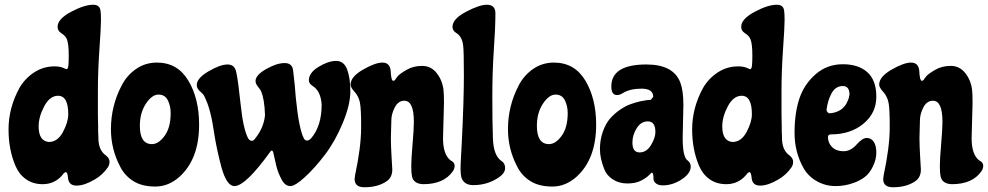

<svg xmlns="http://www.w3.org/2000/svg" viewBox="-20 -763 4168 810"><path d="M394 -210 395 -186V-182Q395 -129 427 -107Q442 -95 442 -81Q442 -67 435 -57Q413 -25 380 -6Q336 20 303 20Q270 20 267 -12Q265 -37 257 -37L250 -33Q216 14 160 14Q119 14 89.5 -7Q60 -28 45 -64Q16 -132 16 -217Q16 -308 62 -392Q85 -432 124 -457.5Q163 -483 210 -483Q232 -483 246 -477L260 -471Q267 -471 268.5 -487Q270 -503 270 -528.5Q270 -554 268 -570.5Q266 -587 263 -595Q260 -603 256 -608Q250 -616 236 -625Q223 -634 223 -650Q223 -683 279.5 -713Q336 -743 373 -743Q401 -743 404 -718Q406 -708 406 -678Q406 -648 399.5 -556Q393 -464 393 -380V-280L394 -229ZM186 -164Q223 -164 245.5 -206Q268 -248 268 -281Q268 -359 225 -359Q190 -359 166.5 -314.5Q143 -270 143 -230Q143 -168 186 -164Z M642 -499Q729 -499 774.5 -423Q820 -347 820 -237Q820 -92 737 -17Q691 24 635 24Q579 24 542.5 1Q506 -22 487 -60Q448 -134 448 -218Q448 -316 493 -402Q515 -445 554 -472Q593 -499 642 -499ZM570 -232Q570 -155 621 -155Q649 -155 674.5 -190Q700 -225 700 -286Q700 -316 688 -340Q676 -364 648.5 -364Q621 -364 595.5 -325.5Q570 -287 570 -232Z M1121 -124Q1016 22 969 22Q936 22 914 -58Q896 -126 886 -185.5Q876 -245 876 -247Q867 -295 855 -327Q843 -359 836 -366L828 -374Q810 -388 810 -404Q810 -433 859.5 -462Q909 -491 940 -491Q971 -491 977 -457Q985 -421 995.5 -320Q1006 -219 1027 -179Q1034 -169 1042 -169Q1050 -169 1056 -178Q1093 -224 1098 -277Q1096 -345 1081 -379Q1079 -384 1068.5 -397Q1058 -410 1058 -421Q1058 -446 1102.5 -471.5Q1147 -497 1181 -497Q1215 -497 1217 -462Q1224 -407 1228 -350Q1241 -219 1262 -179Q1267 -170 1275.5 -170Q1284 -170 1293 -180Q1337 -232 1337 -322Q1333 -380 1298 -401Q1283 -411 1283 -424Q1283 -456 1324 -481Q1365 -506 1398 -506Q1431 -506 1444.5 -470Q1458 -434 1458 -377.5Q1458 -321 1426 -244Q1394 -167 1351 -110.5Q1308 -54 1266.5 -16Q1225 22 1205 22Q1184 22 1170 -2Q1153 -33 1146 -62Q1139 -91 1136 -105.5Q1133 -120 1132 -123Q1129 -128 1126.5 -128Q1124 -128 1121 -124Z M1631 -255 1629 -180Q1629 -150 1632 -99L1635 -48Q1635 -15 1612 1Q1575 27 1517 27Q1476 27 1476 -8L1478 -24Q1503 -141 1503.5 -222Q1504 -303 1498.5 -330Q1493 -357 1476 -375.5Q1459 -394 1459 -406Q1459 -439 1511 -469Q1563 -499 1593.5 -499Q1624 -499 1628 -466Q1630 -422 1639 -422Q1642 -422 1646 -425Q1650 -432 1658.5 -442Q1667 -452 1695.5 -468.5Q1724 -485 1761 -485Q1798 -485 1822 -455Q1846 -425 1851 -384Q1853 -367 1853 -328L1849 -180Q1849 -112 1880 -87Q1898 -78 1898 -64.5Q1898 -51 1890 -40Q1852 14 1766 14Q1725 13 1718 -19Q1715 -33 1715 -62.5Q1715 -92 1720.5 -155.5Q1726 -219 1726 -249Q1726 -338 1686 -338Q1660 -338 1645.5 -310Q1631 -282 1631 -255Z M2070 -707Q2070 -648 2063.5 -554.5Q2057 -461 2057 -355Q2057 -249 2059.5 -178.5Q2062 -108 2094 -85Q2111 -75 2111 -54Q2111 -33 2085 -15Q2037 18 1977 18Q1936 18 1926 -16Q1923 -30 1923 -49.5Q1923 -69 1924.5 -94Q1926 -119 1928 -159Q1937 -339 1937 -443.5Q1937 -548 1934 -570Q1930 -606 1909 -621L1902 -626Q1889 -635 1889 -650Q1889 -683 1945.5 -713Q2002 -743 2034 -743Q2070 -743 2070 -707Z M2317 -499Q2404 -499 2449.5 -423Q2495 -347 2495 -237Q2495 -92 2412 -17Q2366 24 2310 24Q2254 24 2217.5 1Q2181 -22 2162 -60Q2123 -134 2123 -218Q2123 -316 2168 -402Q2190 -445 2229 -472Q2268 -499 2317 -499ZM2245 -232Q2245 -155 2296 -155Q2324 -155 2349.5 -190Q2375 -225 2375 -286Q2375 -316 2363 -340Q2351 -364 2323.5 -364Q2296 -364 2270.5 -325.5Q2245 -287 2245 -232Z M2648 -162Q2648 -120 2678 -120Q2708 -120 2726.5 -151Q2745 -182 2745 -206Q2745 -251 2713 -251Q2684 -251 2666 -222Q2648 -193 2648 -162ZM2863 -321 2860 -182Q2860 -99 2881 -86Q2894 -76 2894 -60Q2894 -31 2855.5 -6Q2817 19 2777 19Q2757 19 2747 10.5Q2737 2 2737 -8Q2737 -35 2730 -35Q2729 -35 2717.5 -23.5Q2706 -12 2683.5 -0.5Q2661 11 2626.5 11Q2592 11 2565.5 -6Q2539 -23 2529 -50Q2511 -95 2511 -134Q2511 -173 2523 -207Q2535 -241 2553 -262Q2571 -283 2595 -299.5Q2619 -316 2640 -323.5Q2661 -331 2683 -336Q2714 -342 2726 -342L2736 -355Q2735 -389 2686.5 -389Q2638 -389 2607 -370Q2595 -362 2583 -362Q2559 -362 2559 -398Q2559 -491 2707 -491Q2821 -491 2850 -415Q2863 -381 2863 -321Z M3278 -210 3279 -186V-182Q3279 -129 3311 -107Q3326 -95 3326 -81Q3326 -67 3319 -57Q3297 -25 3264 -6Q3220 20 3187 20Q3154 20 3151 -12Q3149 -37 3141 -37L3134 -33Q3100 14 3044 14Q3003 14 2973.5 -7Q2944 -28 2929 -64Q2900 -132 2900 -217Q2900 -308 2946 -392Q2969 -432 3008 -457.5Q3047 -483 3094 -483Q3116 -483 3130 -477L3144 -471Q3151 -471 3152.5 -487Q3154 -503 3154 -528.5Q3154 -554 3152 -570.5Q3150 -587 3147 -595Q3144 -603 3140 -608Q3134 -616 3120 -625Q3107 -634 3107 -650Q3107 -683 3163.5 -713Q3220 -743 3257 -743Q3285 -743 3288 -718Q3290 -708 3290 -678Q3290 -648 3283.5 -556Q3277 -464 3277 -380V-280L3278 -229ZM3070 -164Q3107 -164 3129.5 -206Q3152 -248 3152 -281Q3152 -359 3109 -359Q3074 -359 3050.5 -314.5Q3027 -270 3027 -230Q3027 -168 3070 -164Z M3467 -300Q3467 -294 3471 -290Q3475 -285 3481 -285Q3538 -290 3557 -339Q3562 -350 3564 -365Q3563 -400 3536 -400Q3505 -400 3488.5 -370Q3472 -340 3467 -300ZM3485 -196Q3473 -196 3473 -184Q3473 -160 3490.5 -142.5Q3508 -125 3538.5 -125Q3569 -125 3593.5 -153Q3618 -181 3636.5 -181Q3655 -181 3666 -165Q3677 -149 3677 -119.5Q3677 -90 3662.5 -60.5Q3648 -31 3628 -16Q3608 -1 3583 8Q3546 22 3504.5 22Q3463 22 3427 2Q3391 -18 3371 -52Q3332 -120 3332 -202.5Q3332 -285 3352 -346Q3372 -407 3420.5 -449.5Q3469 -492 3535.5 -492Q3602 -492 3639.5 -458Q3677 -424 3677 -355Q3677 -286 3622.5 -241Q3568 -196 3485 -196Z M3861 -255 3859 -180Q3859 -150 3862 -99L3865 -48Q3865 -15 3842 1Q3805 27 3747 27Q3706 27 3706 -8L3708 -24Q3733 -141 3733.5 -222Q3734 -303 3728.5 -330Q3723 -357 3706 -375.5Q3689 -394 3689 -406Q3689 -439 3741 -469Q3793 -499 3823.5 -499Q3854 -499 3858 -466Q3860 -422 3869 -422Q3872 -422 3876 -425Q3880 -432 3888.5 -442Q3897 -452 3925.5 -468.5Q3954 -485 3991 -485Q4028 -485 4052 -455Q4076 -425 4081 -384Q4083 -367 4083 -328L4079 -180Q4079 -112 4110 -87Q4128 -78 4128 -64.5Q4128 -51 4120 -40Q4082 14 3996 14Q3955 13 3948 -19Q3945 -33 3945 -62.5Q3945 -92 3950.5 -155.5Q3956 -219 3956 -249Q3956 -338 3916 -338Q3890 -338 3875.5 -310Q3861 -282 3861 -255Z"/></svg>

Font: Chicle
Style: Regular
Weight: 400
Designer: Angel Koziupa and Alejandro Paul
Foundry: Angel Koziupa and Alejandro Paul
Version: Version 1.000